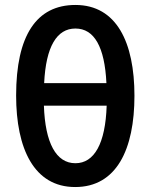

<svg xmlns="http://www.w3.org/2000/svg" viewBox="-20 -744 607 774"><path d="M522 -358C522 -573 450 -724 284 -724C127 -724 45 -601 45 -359C45 -145 117 10 283 10C450 10 522 -142 522 -358ZM284 -629C360 -629 402 -555 409 -409H158C165 -556 209 -629 284 -629ZM284 -86C206 -86 162 -168 157 -318H410C405 -165 360 -86 284 -86Z"/></svg>

Font: Noto Sans Display Condensed Medium
Style: Regular
Weight: 500
Width: 3
Designer: Monotype Design Team
Foundry: Monotype Imaging Inc.
Version: Version 1.900